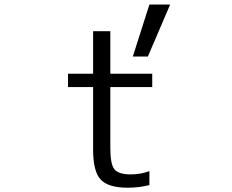

<svg xmlns="http://www.w3.org/2000/svg" viewBox="-20 -830 1040 859"><path d="M473.6 -440.4V-167Q473.6 -94.7 492.2 -72.3Q510.7 -49.8 564.5 -49.8Q610.4 -49.8 648.4 -64.5V-2Q602.5 9.8 551.8 9.8Q463.9 9.8 430.2 -26.9Q396.5 -63.5 396.5 -160.2V-440.4H284.2V-500H396.5V-690.4H473.6V-500H661.1V-440.4ZM741.2 -809.6 641.6 -577.1H574.2L648.4 -809.6Z"/></svg>

Font: GenEi Gothic M SemiLight
Style: Regular
Weight: 350
Designer: o_tamon (Modified); [Source Han Sans]
Ryoko NISHIZUKA  (kana & ideographs); Paul D. Hunt (Latin, Greek & Cyrillic); Wenl
Version: Version 1.1a;Original Version 1.004